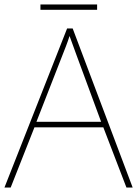

<svg xmlns="http://www.w3.org/2000/svg" viewBox="-20 -844 617 864"><path d="M549 0 445 -271H135L28 0H0L282 -716H307L577 0ZM325 -594Q319 -611 311 -632.5Q303 -654 293 -682Q286 -660 277 -636.5Q268 -613 260 -593L144 -296H435ZM417 -824V-800H162V-824Z"/></svg>

Font: Noto Sans Myanmar UI Thin
Style: Regular
Weight: 100
Designer: Monotype Design Team
Foundry: Monotype Imaging Inc.
Version: Version 2.103; ttfautohint (v1.8.4.7-5d5b)